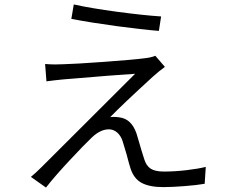

<svg xmlns="http://www.w3.org/2000/svg" viewBox="-20 -805 1040 864"><path d="M705 -731 695 -666Q619 -672 504.5 -687.5Q390 -703 301 -720L312 -785Q388 -768 507 -752Q626 -736 705 -731ZM669 -461Q529 -333 476 -278L492 -279Q504 -279 516 -277Q571 -271 594 -205L603 -175Q616 -129 629 -89Q638 -59 658 -46Q678 -33 718 -33Q765 -33 817.5 -39Q870 -45 906 -54L901 22Q868 28 811 32.5Q754 37 715 37Q653 37 617.5 18Q582 -1 567 -48Q562 -63 550 -109L532 -169Q524 -194 507.5 -208.5Q491 -223 470 -223Q432 -223 394 -187Q361 -156 292.5 -82.5Q224 -9 187 39L119 -9Q141 -27 165 -51Q488 -374 588 -473Q480 -466 318 -452L268 -448Q226 -444 189 -439L183 -517Q209 -515 228 -515L266 -516Q314 -517 446.5 -526.5Q579 -536 632 -543Q660 -546 679 -554L722 -504Q697 -486 669 -461Z"/></svg>

Font: Sinter Normal
Style: Regular
Weight: 350
Foundry: Adobe & rsms
Version: Version 1.000